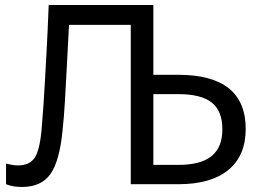

<svg xmlns="http://www.w3.org/2000/svg" viewBox="-20 -734 1050 765"><path d="M67 11Q32 11 4 0V-82Q17 -79 28 -77Q39 -75 52 -75Q98 -75 118.5 -106Q139 -137 146 -222Q150 -268 153 -312.5Q156 -357 159 -410.5Q162 -464 166 -537Q170 -610 174 -714H591V-436H690Q959 -436 959 -220Q959 -114 890 -57Q821 0 690 0H501V-635H255Q250 -539 246 -464Q242 -389 238.5 -328Q235 -267 229 -212Q217 -91 180.5 -40Q144 11 67 11ZM591 -77H690Q780 -77 823 -112Q866 -147 866 -219Q866 -292 823.5 -325.5Q781 -359 690 -359H591Z"/></svg>

Font: Noto Sans Historical
Style: Regular
Weight: 400
Designer: Monotype Design Team
Foundry: Monotype Imaging Inc.
Version: Version 2.013; ttfautohint (v1.8.4.7-5d5b)